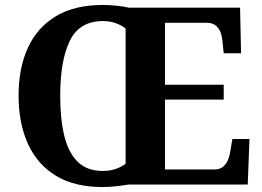

<svg xmlns="http://www.w3.org/2000/svg" viewBox="-20 -745 1059 775"><path d="M394 10Q280 10 205 -36Q130 -82 92.5 -165Q55 -248 55 -359Q55 -470 92.5 -552Q130 -634 205.5 -679.5Q281 -725 395 -725Q421 -725 450 -722Q479 -719 501 -714H949L953 -530H883L878 -577Q876 -602 868.5 -618.5Q861 -635 848 -644Q835 -653 814 -653H646V-403H883V-343H646V-61H846Q866 -61 879 -71Q892 -81 899.5 -98Q907 -115 910 -137L918 -184H987L980 0H498Q476 4 447.5 7Q419 10 394 10ZM394 -55Q423 -55 445.5 -62.5Q468 -70 487 -84V-630Q471 -643 447 -651.5Q423 -660 395 -660Q301 -660 262 -580.5Q223 -501 223 -358Q223 -263 240 -195Q257 -127 294.5 -91Q332 -55 394 -55Z"/></svg>

Font: Noto Serif Armenian
Style: Regular
Weight: 400
Designer: Monotype Design Team
Foundry: Monotype Imaging Inc.
Version: Version 2.007